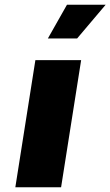

<svg xmlns="http://www.w3.org/2000/svg" viewBox="-20 -794 468 814"><path d="M130 -539H324L239 0H45ZM264 -774H428L307 -631H183Z"/></svg>

Font: Exo Black
Style: Italic
Weight: 900
Italic angle: -9°
Designer: Natanael Gama
Foundry: Natanael Gama
Version: Version 1.500; ttfautohint (v1.6)